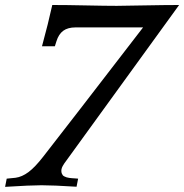

<svg xmlns="http://www.w3.org/2000/svg" viewBox="-54 -743 733 765"><path d="M659.7 -723.1 199.7 -88.4H200.2Q190.4 -74.7 190.4 -62.5Q190.4 -56.6 192.1 -52.2Q193.8 -47.9 196 -44.9Q198.2 -42 203.1 -39.8Q208 -37.6 211.4 -36.4Q214.8 -35.2 221.9 -34.2Q229 -33.2 232.7 -33Q236.3 -32.7 245.1 -32.2Q253.9 -31.7 257.3 -31.2L251 1Q157.2 -4.9 111.3 -4.9Q67.9 -4.9 -33.7 1.5L-27.3 -31.2L7.8 -34.7Q33.7 -38.1 59.6 -57.4Q85.4 -76.7 117.7 -118.2Q210.9 -237.3 516.1 -633.8H247.1Q216.3 -633.8 198 -620.4Q179.7 -606.9 170.9 -578.6L164.6 -558.6H113.3Q138.2 -649.9 154.3 -723.1Q210 -723.1 288.8 -721.4Q367.7 -719.7 411.1 -719.7Q428.2 -719.7 516.6 -721.4Q605 -723.1 659.7 -723.1Z"/></svg>

Font: Flanker
Style: Bold Italic
Weight: 700
Italic angle: -12°
Designer: Flanker
Version: Version 2.000